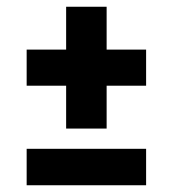

<svg xmlns="http://www.w3.org/2000/svg" viewBox="-20 -577 512 569"><path d="M413 -430H296V-557H176V-430H59V-323H176V-196H296V-323H413ZM59 -28H413V-136H59Z"/></svg>

Font: FIGSv2-sans-serif
Style: Bold
Weight: 700
Designer: Matt McInerney, Pablo Impallari, Rodrigo Fuenzalida,Mirko Velimirovic
Foundry: Matt McInerney, Pablo Impallari, Rodrigo Fuenzalida
Version: Version 4.021;hotconv 1.0.109;makeotfexe 2.5.65596